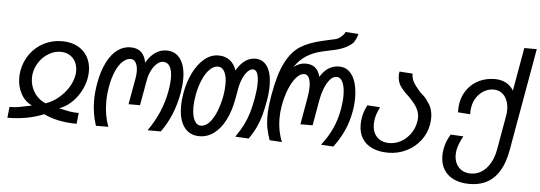

<svg xmlns="http://www.w3.org/2000/svg" viewBox="-57 -970 3729 1326"><g transform="rotate(5 1807.5 -307.5)"><path d="M153 -93.5Q171 -98 176 -99Q128 -119 99.8 -169.5Q71.5 -220 71.5 -284Q71.5 -309.5 75.5 -331Q87.5 -398 125.8 -449.8Q164 -501.5 221 -530.2Q278 -559 345 -559Q406 -559 451.8 -535.2Q497.5 -511.5 522.2 -468Q547 -424.5 547 -367.5Q547 -344 542.5 -319Q533.5 -269.5 507.5 -223.2Q481.5 -177 443.8 -143.2Q406 -109.5 364.5 -96L377 -93Q414.5 -84 441 -79.5Q467.5 -75 502 -75L494 0.5Q362.5 0.5 265 -46Q207 -22 145.2 -10.8Q83.5 0.5 14 0.5L22 -75Q56 -75 84.5 -79.8Q113 -84.5 153 -93.5ZM159 -288.5Q159 -253.5 172 -220.2Q185 -187 209.8 -161Q234.5 -135 268 -121.5Q314.5 -137 354.8 -170Q395 -203 422 -245.8Q449 -288.5 456.5 -332Q459 -345 459 -362Q459 -397.5 444.5 -425.5Q430 -453.5 403.2 -469.2Q376.5 -485 342 -485Q300 -485 261.5 -463Q223 -441 196.2 -403.2Q169.5 -365.5 161.5 -320Q159 -307 159 -288.5Z M600 -172Q600 -225 611 -290Q626 -374 655.8 -434.2Q685.5 -494.5 727.2 -526.2Q769 -558 820 -558Q911.5 -558 928.5 -461Q954.5 -507.5 990.8 -532.8Q1027 -558 1069 -558Q1132 -558 1166.2 -508.8Q1200.5 -459.5 1200.5 -372Q1200.5 -328 1191.5 -276Q1163.5 -115 1077.5 2.5H986Q1033.5 -65 1063.2 -135Q1093 -205 1107 -284.5Q1115.5 -333 1115.5 -368.5Q1115.5 -421 1099.5 -449.5Q1083.5 -478 1053 -478Q1031.5 -478 1010.2 -459.8Q989 -441.5 973 -410.2Q957 -379 950.5 -342L919 -165.5H839.5L872 -348Q876.5 -373 876.5 -394Q876.5 -432.5 863.5 -455.2Q850.5 -478 828.5 -478Q799 -478 772.2 -453.2Q745.5 -428.5 725.2 -382.2Q705 -336 694 -273Q684.5 -217.5 684.5 -168Q684.5 -76 714 2.5H628Q600 -81.5 600 -172Z M1202 -182.5Q1202 -227 1211 -278.5Q1224 -350.5 1254.2 -413.8Q1284.5 -477 1330 -516Q1375.5 -555 1430.5 -555Q1476 -555 1507.8 -531Q1539.5 -507 1554.5 -462.5Q1609 -555 1684.5 -555Q1739.5 -555 1769.2 -508.2Q1799 -461.5 1799 -377.5Q1799 -327 1789 -272Q1778.5 -212 1767.2 -170.5Q1756 -129 1737.2 -88.2Q1718.5 -47.5 1686.5 -1.5L1593.5 -6.5Q1628 -56.5 1648.8 -99Q1669.5 -141.5 1681.8 -183.8Q1694 -226 1704.5 -284Q1715 -344 1715 -388Q1715 -432 1705 -456Q1695 -480 1675.5 -480Q1656.5 -480 1638 -461Q1619.5 -442 1605.2 -409.2Q1591 -376.5 1584 -337L1572 -269.5Q1556.5 -182 1524.2 -118.8Q1492 -55.5 1446.2 -21.8Q1400.5 12 1346 12Q1277 12 1239.5 -39.2Q1202 -90.5 1202 -182.5ZM1486.5 -278.5Q1494.5 -323 1494.5 -362Q1494.5 -416 1478.2 -447Q1462 -478 1432.5 -478Q1403.5 -478 1376 -451.2Q1348.5 -424.5 1327.5 -376.2Q1306.5 -328 1295.5 -266.5Q1287.5 -223 1287.5 -183.5Q1287.5 -127.5 1303.8 -94.5Q1320 -61.5 1349.5 -61.5Q1383.5 -61.5 1411.2 -94Q1439 -126.5 1458 -176.2Q1477 -226 1486.5 -278.5Z M1802 -166Q1802 -228.5 1817.5 -317Q1843 -463.5 1884.8 -543.8Q1926.5 -624 1985.2 -660.8Q2044 -697.5 2140 -719L2225 -738Q2243 -742 2263 -759.2Q2283 -776.5 2289.5 -793L2379 -787Q2370.5 -753 2350.5 -724.5Q2307.5 -681 2219.5 -662L2145.5 -646Q2079.5 -631.5 2031.8 -600.8Q1984 -570 1952 -520.5Q1991.5 -551.5 2033 -551.5Q2075 -551.5 2100.2 -531Q2125.5 -510.5 2135.5 -468.5Q2185.5 -551.5 2266 -551.5Q2310.5 -551.5 2339.2 -523.2Q2368 -495 2381.2 -448.2Q2394.5 -401.5 2394.5 -344.5Q2394.5 -298.5 2386 -251.5Q2373.5 -180.5 2346.5 -119.5Q2319.5 -58.5 2274 2.5L2188 -2.5Q2234.5 -62 2262.8 -124Q2291 -186 2304 -259.5Q2313 -311.5 2313 -354.5Q2313 -411.5 2297.8 -445Q2282.5 -478.5 2255 -478.5Q2229.5 -478.5 2208.2 -453.2Q2187 -428 2172.2 -389.8Q2157.5 -351.5 2150.5 -313L2118.5 -131H2034L2067 -319Q2074.5 -363 2074.5 -392.5Q2074.5 -432 2063.5 -455.2Q2052.5 -478.5 2030.5 -478.5Q2003.5 -478.5 1976.2 -448.2Q1949 -418 1927.5 -365.5Q1906 -313 1894.5 -248.5Q1886.5 -204 1886.5 -159Q1886.5 -71.5 1917.5 2.5L1832 -2.5Q1817.5 -42 1809.8 -80.5Q1802 -119 1802 -166Z M2448.5 -165.5Q2448.5 -189 2453 -215Q2461.5 -261.5 2483.5 -301.5L2572 -296Q2560 -272 2553 -252.8Q2546 -233.5 2542.5 -213.5Q2539 -195.5 2539 -176.5Q2539 -120.5 2570.2 -87.8Q2601.5 -55 2656 -55Q2698.5 -55 2737 -76.2Q2775.5 -97.5 2802 -134.8Q2828.5 -172 2836.5 -218Q2839 -231 2839 -247Q2839 -274 2829.5 -297Q2820 -320 2804.5 -339.8Q2789 -359.5 2763 -386.5Q2722.5 -422.5 2702 -453.2Q2681.5 -484 2681.5 -524.5Q2681.5 -540.5 2684 -553L2775 -547Q2775.5 -515.5 2789.2 -489.8Q2803 -464 2841 -421.5Q2860.5 -405.5 2873.2 -391.8Q2886 -378 2893.5 -364Q2911.5 -343 2920.8 -314.5Q2930 -286 2930 -252.5Q2930 -232 2926 -207Q2915 -144.5 2876.2 -94.5Q2837.5 -44.5 2779.2 -16.2Q2721 12 2654.5 12Q2590 12 2543.5 -9.2Q2497 -30.5 2472.8 -70.2Q2448.5 -110 2448.5 -165.5Z M3029.5 0.5Q3029.5 -22.5 3034 -48Q3042.5 -98.5 3074 -150.5L3162.5 -145.5Q3148.5 -121.5 3137.8 -95.2Q3127 -69 3123.5 -47Q3120.5 -30 3120.5 -14Q3120.5 21 3134.5 48.2Q3148.5 75.5 3174.5 90.5Q3200.5 105.5 3235.5 105.5Q3277 105.5 3311.5 82.8Q3346 60 3369.5 18.8Q3393 -22.5 3402.5 -77L3444.5 -315Q3448 -334 3448 -354.5Q3448 -392 3435.2 -422Q3422.5 -452 3398.8 -469Q3375 -486 3343.5 -486Q3308.5 -486 3278 -468.8Q3247.5 -451.5 3226.8 -421.2Q3206 -391 3199.5 -354Q3195.5 -333 3195.5 -317Q3195.5 -306.5 3196.5 -302L3111 -308Q3110 -346 3114.5 -371Q3124.5 -427 3156.5 -469.8Q3188.5 -512.5 3237.5 -535.8Q3286.5 -559 3345.5 -559Q3389.5 -559 3423.2 -540.8Q3457 -522.5 3475.5 -490L3528.5 -790H3615L3489.5 -80Q3466.5 49.5 3402.5 113.8Q3338.5 178 3232.5 178Q3169.5 178 3123.8 156.5Q3078 135 3053.8 95Q3029.5 55 3029.5 0.5Z"/></g></svg>

Font: JuliaMono Italic
Style: Regular
Weight: 400
Italic angle: -9°
Monospace: yes
Designer: cormullion
Foundry: corm
Version: Version 0.049; ttfautohint (v1.8.4)